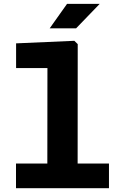

<svg xmlns="http://www.w3.org/2000/svg" viewBox="-20 -994 660 1014"><path d="M64.5 0H555.5V-130.5H390L390.5 -761L372.5 -778.5L65 -765V-634.5H230.5L230 -130.5H64.5ZM242.5 -844.5 334 -973.5H506.5L382 -844.5Z"/></svg>

Font: Monaspace Neon ExtraBold
Style: Regular
Weight: 800
Designer: Riley Cran & the Lettermatic Team
Foundry: Lettermatic
Version: Version 1.200 (Monaspace Neon)